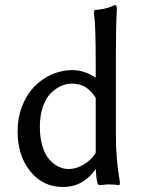

<svg xmlns="http://www.w3.org/2000/svg" viewBox="-20 -725 560 762"><path d="M264.2 -393.1Q243.7 -393.1 222.9 -384Q202.1 -375 182.4 -356Q162.6 -336.9 150.4 -302Q138.2 -267.1 138.2 -221.2Q138.2 -178.2 148.4 -144.8Q158.7 -111.3 175.5 -92.3Q192.4 -73.2 211.9 -63.7Q231.4 -54.2 252.9 -54.2Q282.7 -54.2 312.7 -72.3Q342.8 -90.3 359.9 -118.2V-336.9Q341.8 -364.7 319.8 -378.9Q297.9 -393.1 264.2 -393.1ZM267.1 -446.8Q313.5 -446.8 359.9 -417V-481Q359.9 -623.5 353 -673.8L355 -685.1Q374.5 -686.5 390.1 -689.7Q405.8 -692.9 413.6 -695.8Q421.4 -698.7 437 -705.1Q443.8 -705.1 443.8 -688Q439.9 -626 439.9 -499V-191.9Q439.9 -89.8 456.1 -1L454.1 9.8Q434.6 6.8 409.2 6.8Q401.9 6.8 391.6 8.3Q381.3 9.8 375 9.8Q371.1 9.8 368.4 5.1Q365.7 0.5 364.5 -8.1Q363.3 -16.6 362.3 -23.9Q361.3 -31.2 360.8 -42.2Q360.4 -53.2 359.9 -57.1V-54.2Q310.5 17.1 230 17.1Q149.9 17.1 99.9 -45.4Q49.8 -107.9 49.8 -204.1Q49.8 -257.3 67.6 -303.2Q85.4 -349.1 115.2 -380.4Q145 -411.6 184.6 -429.2Q224.1 -446.8 267.1 -446.8Z"/></svg>

Font: Linear Smooth Low Contrast
Style: Regular
Weight: 500
Designer: Philipp H. Poll, Flanker
Foundry: Philipp H. Poll, reworked by Flanker
Version: Version 1.010 | FøM Fix